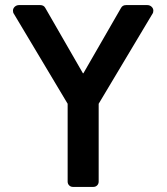

<svg xmlns="http://www.w3.org/2000/svg" viewBox="-20 -735 655 755"><path d="M246 -21V-327L35 -680Q31 -685 31 -693Q31 -702 38 -708.5Q45 -715 55 -715H138Q152 -715 158 -704L306 -447H308L456 -704Q462 -715 476 -715H559Q569 -715 576 -708.5Q583 -702 583 -693Q583 -685 579 -680L368 -327V-21Q368 -12 362 -6Q356 0 347 0H267Q258 0 252 -6Q246 -12 246 -21Z"/></svg>

Font: Miriam Libre
Style: Bold
Weight: 700
Designer: Michal Sahar
Foundry: Hagilda
Version: Version 1.001